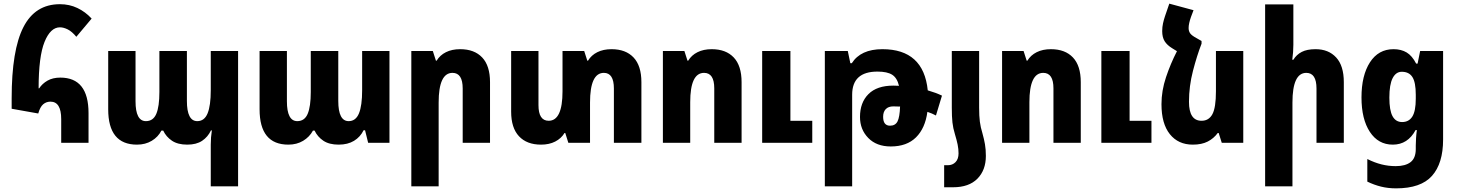

<svg xmlns="http://www.w3.org/2000/svg" viewBox="-20 -784 8002 1054"><path d="M316 0V-130Q316 -226 257 -226Q234 -226 217 -211.5Q200 -197 190 -161L44 -187V-245Q44 -509 108.5 -635Q173 -761 309 -761Q361 -761 405 -740Q449 -719 483 -682L399 -582Q375 -611 352 -622.5Q329 -634 309 -634Q257 -634 224.5 -554Q192 -474 192 -299H195Q212 -325 241 -341.5Q270 -358 311 -358Q466 -358 466 -163V0Z M1137 239V10Q1137 -30 1143 -68H1138Q1121 -32 1089.5 -11Q1058 10 1008 10Q956 10 924 -11.5Q892 -33 876 -67H866Q848 -32 813 -11Q778 10 732 10Q574 10 574 -184V-504H724V-228Q724 -119 781 -119Q821 -119 838 -159Q855 -199 855 -279V-504H1006V-230Q1006 -119 1063 -119Q1102 -119 1119.5 -161.5Q1137 -204 1137 -289V-504H1287V239Z M1563 10Q1405 10 1405 -184V-504H1555V-228Q1555 -119 1612 -119Q1652 -119 1669 -159Q1686 -199 1686 -279V-504H1837V-230Q1837 -119 1894 -119Q1933 -119 1950.5 -161.5Q1968 -204 1968 -289V-504H2118V0H2001L1984 -69H1976Q1958 -32 1923.5 -11Q1889 10 1839 10Q1787 10 1755 -11.5Q1723 -33 1707 -67H1698Q1679 -32 1644 -11Q1609 10 1563 10Z M2238 239V-504H2356L2373 -451H2377Q2395 -481 2428 -497.5Q2461 -514 2506 -514Q2584 -514 2627 -468.5Q2670 -423 2670 -333V0H2520V-298Q2520 -384 2464 -384Q2388 -384 2388 -221V239Z M3337 -514Q3415 -514 3458 -468.5Q3501 -423 3501 -333V0H3350V-298Q3350 -384 3295 -384Q3219 -384 3219 -221V0H3100L3083 -54H3079Q3061 -24 3028 -7Q2995 10 2950 10Q2872 10 2829 -36Q2786 -82 2786 -171V-504H2936V-207Q2936 -121 2992 -121Q3068 -121 3068 -283V-504H3187L3204 -451H3208Q3226 -481 3259 -497.5Q3292 -514 3337 -514Z M3619 0V-504H3737L3754 -451H3758Q3776 -481 3809 -497.5Q3842 -514 3887 -514Q3965 -514 4008 -468.5Q4051 -423 4051 -333V0H3901V-299Q3901 -384 3845 -384Q3769 -384 3769 -223V0ZM4164 0V-504H4319V-121H4439V0Z M4508 239V-504H4634L4648 -437H4656Q4705 -514 4824 -514Q5050 -514 5073 -288Q5118 -275 5151 -259L5118 -150Q5098 -161 5071 -170Q5059 -80 5008.5 -30Q4958 20 4870 20Q4792 20 4746.5 -26.5Q4701 -73 4701 -142Q4701 -221 4747.5 -267.5Q4794 -314 4884 -314Q4899 -314 4915 -313Q4905 -356 4878 -373.5Q4851 -391 4797 -391Q4658 -391 4658 -264V239ZM4828 -143Q4828 -94 4866 -94Q4895 -94 4907 -117.5Q4919 -141 4921 -199Q4902 -200 4884 -200Q4857 -200 4842.5 -185Q4828 -170 4828 -143Z M5205 -193V-504H5355V-193Q5355 -147 5359 -116Q5363 -85 5373 -53Q5382 -21 5387 7.5Q5392 36 5392 72Q5392 150 5345.5 197Q5299 244 5212 244H5163V123H5183Q5209 123 5225.5 106Q5242 89 5242 58Q5242 34 5237 9.5Q5232 -15 5222 -48Q5212 -80 5208.5 -111.5Q5205 -143 5205 -193Z M5481 0V-504H5599L5616 -451H5620Q5638 -481 5671 -497.5Q5704 -514 5749 -514Q5827 -514 5870 -468.5Q5913 -423 5913 -333V0H5763V-299Q5763 -384 5707 -384Q5631 -384 5631 -223V0ZM6026 0V-504H6181V-121H6301V0Z M6576 -559V-544Q6551 -480 6529 -395.5Q6507 -311 6507 -225Q6507 -121 6576 -121Q6616 -121 6635.5 -157Q6655 -193 6655 -283V-504H6805V0H6687L6670 -54H6665Q6643 -24 6610 -7Q6577 10 6528 10Q6448 10 6402 -47.5Q6356 -105 6356 -212Q6356 -286 6381 -360.5Q6406 -435 6441 -503L6415 -519Q6387 -536 6373.5 -557.5Q6360 -579 6360 -613Q6360 -636 6364.5 -656Q6369 -676 6375 -694L6399 -764L6532 -728L6518 -691Q6512 -674 6508.5 -658.5Q6505 -643 6505 -630Q6505 -613 6513.5 -601Q6522 -589 6548 -575Z M7080 -760V-538Q7080 -498 7074 -456H7080Q7097 -484 7126 -499Q7155 -514 7202 -514Q7273 -514 7315 -468.5Q7357 -423 7357 -333V0H7207V-298Q7207 -384 7151 -384Q7075 -384 7075 -221V239H6925V-760Z M7644 250Q7600 250 7561.5 240.5Q7523 231 7486 213V89Q7526 109 7564 118.5Q7602 128 7642 128Q7695 128 7723.5 106Q7752 84 7752 34V15Q7752 -2 7753.5 -25.5Q7755 -49 7758 -70H7751Q7708 10 7626 10Q7546 10 7500 -60Q7454 -130 7454 -249Q7454 -370 7500.5 -442Q7547 -514 7630 -514Q7672 -514 7702 -496Q7732 -478 7754 -435H7762L7776 -504H7902V-18Q7902 113 7841 181.5Q7780 250 7644 250ZM7677 -114Q7714 -114 7733 -144Q7752 -174 7752 -242V-264Q7752 -332 7733.5 -361Q7715 -390 7675 -390Q7643 -390 7625 -355Q7607 -320 7607 -248Q7607 -178 7624.5 -146Q7642 -114 7677 -114Z"/></svg>

Font: Noto Sans Armenian Condensed ExtraBold
Style: Regular
Weight: 800
Width: 3
Designer: Monotype Design Team
Foundry: Monotype Imaging Inc.
Version: Version 2.008; ttfautohint (v1.8.4.7-5d5b)